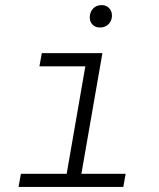

<svg xmlns="http://www.w3.org/2000/svg" viewBox="-20 -738 627 758"><path d="M145 -528.3H384.3L301.3 -51.8H476.1L466.8 0H53.2L62.5 -51.8H243.2L316.9 -476.1H135.7ZM334.5 -671.9Q335.4 -691.4 347.7 -704.3Q359.9 -717.3 379.9 -717.8Q399.4 -718.3 411.1 -705.6Q422.9 -692.9 421.9 -673.8Q420.9 -654.8 408.2 -642.3Q395.5 -629.9 376.5 -629.4Q356.9 -628.9 345.2 -640.9Q333.5 -652.8 334.5 -671.9Z"/></svg>

Font: Roboto Mono Light
Style: Italic
Weight: 300
Designer: Google
Version: Version 2.000985; 2015; ttfautohint (v1.3)